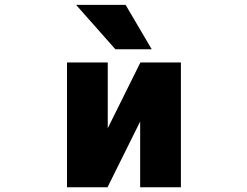

<svg xmlns="http://www.w3.org/2000/svg" viewBox="-20 -788 1040 810"><path d="M300.8 -767.6H509.8L620.1 -580.1H466.8ZM571.3 -275.4 433.6 2H262.7V-524.4H434.6V-247.1L572.3 -524.4H743.2V2H571.3Z"/></svg>

Font: GenEi Gothic M Heavy
Style: Regular
Weight: 800
Designer: o_tamon (Modified); [Source Han Sans]
Ryoko NISHIZUKA  (kana & ideographs); Paul D. Hunt (Latin, Greek & Cyrillic); Wenl
Version: Version 1.1a;Original Version 1.004